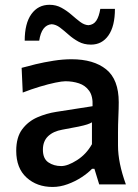

<svg xmlns="http://www.w3.org/2000/svg" viewBox="-20 -750 563 781"><path d="M194 10.5Q130 10.5 88 -27.8Q46 -66 46 -136.5Q46 -191.5 70.2 -224Q94.5 -256.5 132 -272.8Q169.5 -289 209 -295L356.5 -318Q358.5 -358.5 342.8 -380.5Q327 -402.5 301.2 -411Q275.5 -419.5 246 -419.5Q232.5 -419.5 204.8 -413.8Q177 -408 142 -397.5Q107 -387 72.5 -373.5L68 -474Q91 -480.5 125.2 -488.8Q159.5 -497 197.8 -503Q236 -509 271 -509Q361 -509 412 -467.8Q463 -426.5 463 -334Q463 -310.5 461.5 -276Q460 -241.5 460 -211V-158Q460 -88 492 0H383.5L364 -63.5H354.5Q338.5 -46.5 312.2 -29.2Q286 -12 255.2 -0.8Q224.5 10.5 194 10.5ZM229 -74.5Q255.5 -74.5 293.2 -98.5Q331 -122.5 354 -163.5V-252.5Q347 -248 335 -244Q323 -240 299.5 -235Q276 -230 233.5 -222.5Q196.5 -216 175.5 -195.8Q154.5 -175.5 154.5 -141Q154.5 -104.5 176.8 -89.5Q199 -74.5 229 -74.5ZM350 -568.5Q321.5 -568.5 299.5 -580.5Q277.5 -592.5 259.2 -608.8Q241 -625 224.2 -637.8Q207.5 -650.5 190 -651.5Q149 -648 139.5 -584.5H80.5Q80.5 -655 107.8 -692.8Q135 -730.5 181.5 -730.5Q208.5 -730.5 230.5 -718.2Q252.5 -706 270.8 -690Q289 -674 305.8 -661.2Q322.5 -648.5 339.5 -647.5Q360.5 -649 371.8 -666Q383 -683 388 -714H447.5Q447.5 -643.5 421.2 -606Q395 -568.5 350 -568.5Z"/></svg>

Font: Commissioner Flair Medium
Style: Regular
Weight: 500
Designer: Kostas Bartsokas
Foundry: Kostas Bartsokas
Version: Version 1.000; ttfautohint (v1.8.3)